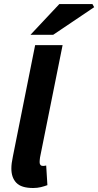

<svg xmlns="http://www.w3.org/2000/svg" viewBox="-20 -925 489 956"><path d="M145.2 11.1Q85.9 11.1 61.3 -14.9Q36.6 -40.8 36.6 -85.7Q36.6 -98.9 38.4 -113.2Q40.2 -127.4 44.2 -146.2L155 -700.4H291.7L179.3 -141.1Q178.3 -132.5 177.8 -127.8Q177.3 -123.1 177.3 -117.5Q177.3 -98.8 194.4 -98.8Q197.4 -98.8 200.7 -99.3Q204 -99.8 210 -100.8L216 -3.1Q201.3 2.4 183.5 6.8Q165.6 11.1 145.2 11.1ZM131.8 -751.8 275.3 -904.7H440.3L448.9 -889.2L244.9 -751.8Z"/></svg>

Font: Source Sans 3 VF
Style: Italic
Weight: 200
Italic angle: -11°
Designer: Paul D. Hunt
Foundry: Adobe Systems Incorporated
Version: Version 3.042;hotconv 1.0.118;makeotfexe 2.5.65603